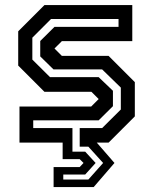

<svg xmlns="http://www.w3.org/2000/svg" viewBox="-20 -560 601 754"><path d="M190.5 174.5V96H293L308 80L293 65H226V0H56.5V-141.5H338L367.5 -171L339 -199.5H154.5L51.5 -302.5V-437L154.5 -540H499.5V-398.5H223L194 -369.5L223 -340.5H406.5L509.5 -237.5V-103L406.5 0H360L429.5 80L348 174.5ZM228.5 145H327L385 80L327 16H293V-57H381L454.5 -130V-216L381 -287.5H190L138 -338.5V-399L194 -454.5H445.5V-485.5H180.5L107 -412V-326L176.5 -257H367.5L423.5 -203.5V-143L367.5 -87.5H110.5V-57H264.5V35.5H314.5L355.5 80L314.5 125.5H228.5Z"/></svg>

Font: Tourney Condensed SemiBold
Style: Regular
Weight: 600
Width: 3
Designer: Tyler Finck
Foundry: Etcetera Type Co
Version: Version 1.010; ttfautohint (v1.8.3)